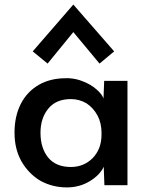

<svg xmlns="http://www.w3.org/2000/svg" viewBox="-20 -815 655 845"><path d="M159.2 -18.6Q107.4 -48.8 75.2 -103.5Q43.9 -158.2 43.9 -231.4Q43.9 -302.7 71.3 -357.4Q98.6 -411.1 150.4 -441.4Q201.2 -470.7 269.5 -470.7Q276.4 -470.7 283.2 -470.7Q316.4 -468.8 344.7 -457Q379.9 -443.4 404.3 -421.9Q427.7 -402.3 435.5 -381.8Q436.5 -407.2 438.5 -459Q463.9 -459 541 -459Q541 -344.7 541 0Q515.6 0 439.5 0Q438.5 -20.5 436.5 -81.1Q419.9 -44.9 375 -17.6Q330.1 9.8 274.4 9.8Q211.9 9.8 159.2 -18.6ZM387.7 -119.1Q426.8 -159.2 426.8 -222.7Q426.8 -225.6 426.8 -230.5Q426.8 -273.4 409.2 -306.6Q390.6 -340.8 360.4 -360.4Q329.1 -378.9 292 -378.9Q227.5 -378.9 193.4 -337.9Q158.2 -295.9 158.2 -230.5Q158.2 -163.1 192.4 -121.1Q226.6 -80.1 292 -80.1Q348.6 -80.1 387.7 -119.1ZM124 -588.9Q168.9 -640.6 302.7 -794.9Q347.7 -743.2 482.4 -588.9Q465.8 -575.2 418 -535.2Q389.6 -569.3 302.7 -673.8Q274.4 -639.6 189.5 -535.2Q172.9 -548.8 124 -588.9Z"/></svg>

Font: Alata=Ham
Style: Regular
Weight: 400
Designer: Spyros Zevelakis, Eben Sorkin
Version: Version 1.004